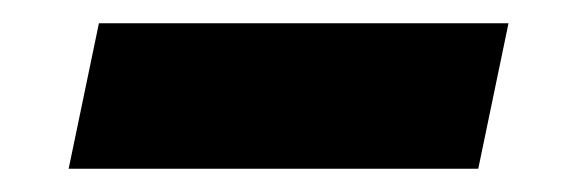

<svg xmlns="http://www.w3.org/2000/svg" viewBox="-20 -333 496 165"><path d="M65 -313H417L391 -188H39Z"/></svg>

Font: Epunda Sans ExtraBold
Style: Italic
Weight: 800
Italic angle: -12.0243°
Designer: Simon Atzbach
Foundry: typofactur
Version: Version 2.204; ttfautohint (v1.8.4.7-5d5b)